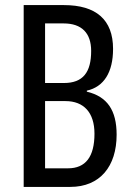

<svg xmlns="http://www.w3.org/2000/svg" viewBox="-20 -734 517 754"><path d="M231 -714H73V0H256C373 0 438 -81 438 -205C438 -301 401 -355 321 -374V-378C388 -393 424 -450 424 -542C424 -657 357 -714 231 -714ZM231 -408H157V-642H230C301 -642 338 -604 338 -534C338 -450 306 -408 231 -408ZM157 -337H237C309 -337 351 -292 351 -209C351 -118 316 -73 247 -73H157Z"/></svg>

Font: Noto Sans Sinhala UI ExtraCondensed
Style: Regular
Weight: 400
Width: 2
Designer: Jelle Bosma - Monotype Design Team
Foundry: Monotype Imaging Inc.
Version: Version 2.006